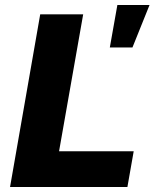

<svg xmlns="http://www.w3.org/2000/svg" viewBox="-20 -744 615 764"><path d="M20 0 140 -687H311L215 -142H512L487 0ZM417 -555 447 -724H575L507 -555Z"/></svg>

Font: Archivo SemiCondensed ExtraBold
Style: Italic
Weight: 800
Width: 4
Italic angle: -10°
Designer: Hector Gatti
Foundry: Omnibus-Type
Version: Version 2.001